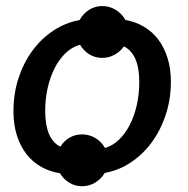

<svg xmlns="http://www.w3.org/2000/svg" viewBox="-20 -582 636 650"><path d="M25.5 -205.5Q25.5 -264.5 42.5 -316.8Q59.5 -369 89.5 -410Q119.5 -451 160.5 -478.2Q201.5 -505.5 249.5 -514Q260.5 -535 280.8 -548.2Q301 -561.5 326 -561.5Q351 -561.5 372 -548.5Q393 -535.5 404.5 -514.5Q438.5 -508.5 467 -491.8Q495.5 -475 515.8 -448.2Q536 -421.5 547.2 -385.5Q558.5 -349.5 558.5 -305Q558.5 -246.5 541.2 -194Q524 -141.5 494 -100.5Q464 -59.5 423 -32.2Q382 -5 334.5 3.5Q323 23.5 302.5 36Q282 48.5 257.5 48.5Q233.5 48.5 214 36.2Q194.5 24 183 4.5Q148 -1 119 -17.5Q90 -34 69.2 -60.8Q48.5 -87.5 37 -124Q25.5 -160.5 25.5 -205.5ZM133 -206.5Q133 -111 184.5 -85.5Q196 -104.5 215.2 -115.8Q234.5 -127 257.5 -127Q282.5 -127 303.2 -114.5Q324 -102 335.5 -81Q362.5 -89 384 -110.2Q405.5 -131.5 420.5 -161.5Q435.5 -191.5 443.5 -228.2Q451.5 -265 451.5 -304.5Q451.5 -399 399.5 -425Q387.5 -407.5 368 -396.8Q348.5 -386 326 -386Q302 -386 282.2 -398.2Q262.5 -410.5 251 -430.5Q223.5 -423 201.8 -402Q180 -381 164.8 -350.8Q149.5 -320.5 141.2 -283.5Q133 -246.5 133 -206.5Z"/></svg>

Font: Lato Semibold
Style: Italic
Weight: 600
Italic angle: -7°
Designer: Lukasz Dziedzic
Foundry: tyPoland Lukasz Dziedzic
Version: Version 2.006; 2014-01-15